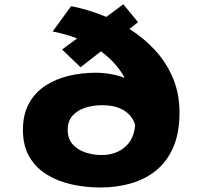

<svg xmlns="http://www.w3.org/2000/svg" viewBox="-20 -844 915 875"><path d="M438 10.5Q370.5 10.5 307.2 -3.5Q244 -17.5 193.8 -48.2Q143.5 -79 114 -129.2Q84.5 -179.5 84.5 -251.5Q84.5 -323 112.2 -373Q140 -423 187.2 -453.8Q234.5 -484.5 293.5 -498.5Q352.5 -512.5 415 -512.5Q485.5 -512.5 548.5 -489Q509 -560 440 -610L347 -537.5L263 -618.5L331.5 -669Q279.5 -689 220 -700.5L304 -816Q343 -808.5 383.5 -796.2Q424 -784 464.5 -767L542 -824.5L609 -743L570 -712Q634 -672 685.5 -616.5Q737 -561 767.5 -489.8Q798 -418.5 798 -331.5Q798 -237 769.2 -171.8Q740.5 -106.5 690.2 -66.2Q640 -26 575.2 -7.8Q510.5 10.5 438 10.5ZM288.5 -251.5Q288.5 -212 310.8 -186.8Q333 -161.5 368.5 -149.5Q404 -137.5 443 -137.5Q506 -137.5 548.2 -172.8Q590.5 -208 596 -274.5Q583.5 -317 544.8 -340.8Q506 -364.5 446 -364.5Q404.5 -364.5 368.5 -353Q332.5 -341.5 310.5 -316.8Q288.5 -292 288.5 -251.5Z"/></svg>

Font: Trispace SemiExpanded ExtraBold
Style: Regular
Weight: 800
Width: 6
Designer: Tyler Finck
Foundry: Etcetera Type Company
Version: Version 1.210; ttfautohint (v1.8.3)